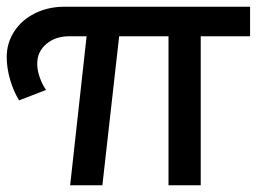

<svg xmlns="http://www.w3.org/2000/svg" viewBox="-30 -552 775 572"><path d="M568 -444V0H472V-444H325L275 0H179L228 -444H177Q135 -444 108 -421Q81 -398 81 -363V-360Q81 -343 88 -322.5Q95 -302 107 -284L27 -253Q10 -280 0 -315Q-10 -350 -10 -382Q-10 -424 12.5 -458.5Q35 -493 74.5 -512.5Q114 -532 163 -532H715V-444Z"/></svg>

Font: Sapa
Style: Regular
Weight: 400
Version: Version 1.20 June 8, 2016